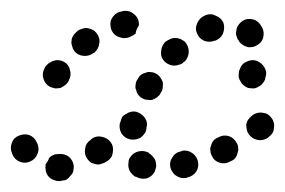

<svg xmlns="http://www.w3.org/2000/svg" viewBox="-44 -309 526 354"><path d="M54 -23Q49 -21 46 -17Q46 -17 46 -16Q44 -11 40 -6Q40 -4 40 -2Q39 0 40 2Q40 12 48 19Q56 25 66 25Q68 25 70 24Q75 24 79 22Q83 19 86 15Q90 11 91 7Q92 2 92 -3Q91 -13 83 -20Q75 -26 64 -25Q64 -25 63 -25Q58 -25 54 -23ZM226 20Q236 17 241 8Q243 3 244 -2Q244 -7 243 -11Q242 -16 238 -20Q235 -24 231 -26Q231 -26 231 -27Q222 -32 212 -30Q202 -28 196 -19Q193 -15 193 -10Q192 -5 193 0Q194 5 197 9Q200 13 204 16Q205 17 207 17Q216 22 226 20ZM318 7Q323 -1 321 -11Q320 -16 317 -20Q315 -24 310 -27Q306 -30 301 -31Q296 -32 292 -31L290 -30Q279 -28 274 -19Q268 -11 270 -1Q271 4 274 8Q277 13 281 15Q285 18 290 19Q295 20 300 19L302 18Q312 16 318 7ZM113 -35Q111 -24 117 -16Q120 -12 124 -9Q129 -7 134 -6Q138 -5 143 -7Q148 -8 152 -11L154 -12Q163 -18 164 -28Q166 -39 160 -47Q154 -55 143 -57Q133 -59 125 -53L123 -51Q114 -45 113 -35ZM390 -18Q393 -22 394 -27Q396 -32 395 -37Q395 -42 392 -46Q387 -55 378 -58Q368 -61 359 -56L357 -55Q352 -53 349 -49Q346 -45 345 -40Q343 -36 344 -31Q344 -26 347 -21Q351 -12 361 -9Q371 -6 380 -11L382 -12Q387 -14 390 -18ZM10 -60Q1 -63 -9 -59Q-19 -55 -22 -46Q-26 -36 -22 -27L-21 -24Q-17 -15 -8 -11Q2 -7 11 -11Q21 -15 25 -25Q29 -34 25 -44L24 -46Q20 -56 10 -60ZM458 -63Q461 -68 461 -73Q462 -77 461 -82Q460 -87 457 -91Q451 -100 441 -101Q431 -103 422 -97L421 -96Q417 -93 414 -89Q411 -85 410 -80Q410 -75 411 -70Q412 -65 415 -61Q421 -53 431 -51Q441 -49 450 -55L451 -56Q455 -59 458 -63ZM180 -63Q186 -54 196 -52Q201 -51 206 -52Q211 -53 215 -55Q219 -58 222 -62Q225 -66 226 -71V-73Q229 -83 223 -92Q217 -100 207 -103Q203 -104 198 -103Q193 -102 189 -99Q184 -97 181 -93Q179 -88 178 -84L177 -82Q175 -72 180 -63ZM206 -152Q205 -147 207 -143Q208 -138 211 -134Q214 -130 218 -128Q223 -125 228 -125Q233 -124 237 -125Q242 -127 246 -130Q250 -133 252 -137L253 -139Q256 -143 256 -148Q257 -153 256 -158Q254 -163 251 -167Q248 -171 244 -173Q239 -176 234 -176Q229 -177 225 -175Q220 -174 216 -171Q212 -168 210 -163L209 -162Q206 -157 206 -152ZM85 -180Q83 -190 74 -195Q64 -200 55 -197Q45 -194 39 -185Q39 -184 38 -183Q33 -173 36 -164Q39 -154 48 -149Q53 -147 58 -146Q63 -146 68 -147Q72 -149 76 -152Q80 -155 82 -159Q83 -160 83 -161Q88 -170 85 -180ZM444 -184Q439 -193 429 -197Q420 -200 410 -195Q401 -191 398 -181L397 -179Q396 -174 396 -169Q396 -164 399 -160Q401 -155 405 -152Q408 -149 413 -147Q418 -146 423 -146Q428 -146 432 -149Q437 -151 440 -155Q443 -158 445 -163V-165Q449 -175 444 -184ZM253 -213Q252 -203 260 -195Q263 -192 268 -190Q272 -188 277 -188Q282 -188 287 -190Q292 -191 295 -195L297 -196Q304 -204 304 -214Q304 -224 297 -232Q293 -235 289 -237Q284 -239 279 -239Q274 -239 270 -237Q265 -235 261 -232L260 -231Q253 -223 253 -213ZM139 -229Q141 -239 134 -248Q131 -252 127 -254Q123 -256 118 -257Q113 -258 108 -256Q103 -255 99 -252L97 -250Q93 -247 91 -243Q88 -239 88 -234Q87 -229 89 -224Q90 -219 93 -215Q99 -207 110 -206Q120 -205 128 -211L130 -212Q138 -219 139 -229ZM418 -274Q429 -273 435 -265Q436 -264 437 -262Q443 -254 442 -244Q441 -233 432 -227Q424 -221 414 -222Q404 -224 397 -232Q397 -232 397 -233Q394 -236 393 -240Q391 -244 391 -248Q392 -252 392 -255Q393 -259 395 -262Q397 -265 400 -268Q408 -275 418 -274ZM320 -267Q315 -257 319 -248Q323 -238 332 -234Q342 -230 352 -234H353Q363 -238 367 -247Q371 -257 368 -267Q364 -276 354 -280Q345 -285 335 -281L333 -280Q324 -276 320 -267ZM212 -264Q212 -265 212 -267Q211 -277 203 -283Q195 -290 185 -289Q183 -289 181 -288Q171 -287 165 -279Q158 -271 160 -260Q160 -256 163 -251Q165 -247 169 -244Q173 -241 178 -240Q183 -238 188 -239Q189 -239 190 -239Q194 -240 198 -242Q202 -244 206 -247Q207 -255 212 -262Q212 -263 212 -264Z"/></svg>

Font: FRB American Cursive Dotted Black
Style: Bold Italic
Weight: 900
Italic angle: -25°
Version: Version 2.0;Modular Font Editor K font №1